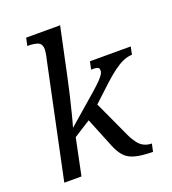

<svg xmlns="http://www.w3.org/2000/svg" viewBox="-139 -865 876 977"><g transform="rotate(-20 299.5 -376.5)"><path d="M522 7H515C479 6 450 3 427 -3C404 -9 385 -19 371 -34C357 -49 345 -69 334 -96L252 -298L307 -280L178 -198L137 0H44L174 -618C177 -631 180 -643 181 -653C182 -662 183 -668 183 -671C183 -691 176 -704 163 -710C149 -715 132 -718 113 -718H105L114 -760H298L259 -576C255 -558 250 -534 244 -505C237 -476 230 -444 223 -411C215 -378 207 -346 200 -317C193 -288 186 -264 181 -247L340 -385C358 -401 372 -414 383 -425C394 -436 401 -445 406 -453C411 -461 413 -468 413 -474C413 -480 412 -484 409 -487C406 -490 402 -492 396 -493C389 -494 380 -494 369 -494L378 -536H599L590 -494C575 -494 559 -490 542 -483C525 -476 508 -465 490 -452C471 -438 451 -421 429 -401L305 -286L319 -358L429 -119C436 -103 445 -89 454 -76C463 -63 473 -53 486 -46C499 -39 514 -35 531 -35L522 7Z"/></g></svg>

Font: NameLogos Serif
Style: Italic
Weight: 500
Version: Version 0.1